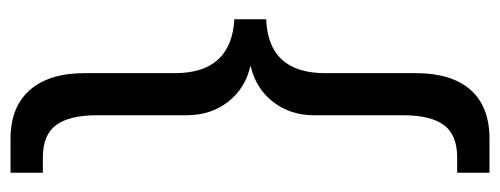

<svg xmlns="http://www.w3.org/2000/svg" viewBox="-320 -446 973 374"><g transform="rotate(90 167.0 -258.5)"><path d="M316 208H250Q188 208 155 170.5Q122 133 122 64V-112Q122 -222 17 -228V-290Q122 -294 122 -405V-582Q122 -651 154.5 -688Q187 -725 250 -725H316V-662H286Q242 -662 223 -636Q204 -610 204 -557V-383Q204 -337 178 -303.5Q152 -270 109 -260V-259Q152 -249 178 -215.5Q204 -182 204 -135V40Q204 93 223 119Q242 145 286 145H316Z"/></g></svg>

Font: Libra Sans
Style: Regular
Weight: 400
Foundry: Context Ltd
Version: Version 1.002